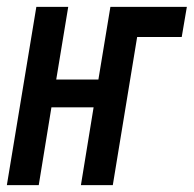

<svg xmlns="http://www.w3.org/2000/svg" viewBox="-32 -540 565 560"><path d="M-12 0 74 -520H167L132 -308H255L290 -520H513L498 -432H368L297 0H204L241 -227H118L81 0Z"/></svg>

Font: Iosevka Term Curly SmBd Obl
Style: Regular
Weight: 600
Italic angle: -9°
Designer: Belleve Invis
Foundry: Belleve Invis
Version: Version 32.3.0